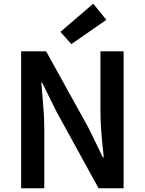

<svg xmlns="http://www.w3.org/2000/svg" viewBox="-20 -1016 782 1036"><path d="M94 -739H229L458 -325L535 -167H540Q531 -249 526.5 -306.5Q522 -364 522 -419V-739H647V0H512L284 -415L207 -571H203L213 -449Q219 -385 219 -322V0H94ZM306 -844 483 -996 554 -909 365 -778Z"/></svg>

Font: Merged Yaku Han JP SemiBold
Style: Regular
Weight: 600
Designer: Ryoko NISHIZUKA 西塚涼子 (kana, bopomofo & ideographs); Paul D. Hunt (Latin, Greek & Cyrillic); Sandoll Communications 산돌커뮤니
Foundry: Adobe
Version: Version 2.004